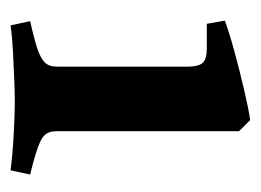

<svg xmlns="http://www.w3.org/2000/svg" viewBox="-85 -400 493 363"><g transform="rotate(90 161.5 -218.5)"><path d="M228 -424V-81Q228 -68 232 -61Q236 -54 246 -49Q256 -44 271 -39.5Q286 -35 298 -32Q310 -29 310 -29L302 8Q271 4 232.5 2Q194 0 172 0Q157 0 131 1Q105 2 77 3.5Q49 5 28 8L20 -29Q20 -29 33 -32Q46 -35 62 -39.5Q78 -44 87 -49Q97 -54 101.5 -61Q106 -68 106 -81V-327Q106 -347 99 -355Q92 -363 72 -363H25L19 -397Q40 -405 76.5 -415Q113 -425 149.5 -433.5Q186 -442 207 -445Z"/></g></svg>

Font: Buenard
Style: Regular
Weight: 400
Version: Version 2.000